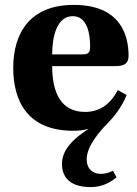

<svg xmlns="http://www.w3.org/2000/svg" viewBox="-20 -522 559 784"><path d="M34 -245C34 -109 93 12 279 12C303 12 319 10 342 4C286 40 233 86 233 147C233 184 248 242 351 242C382 242 419 233 456 202L441 175C428 183 407 188 392 188C359 188 334 168 334 128C334 75 387 14 419 -18C441 -40 479 -86 497 -134L461 -154C431 -97 388 -65 327 -65C227 -65 193 -147 193 -252H451C487 -252 505 -262 505 -294C505 -376 474 -502 281 -502C101 -502 34 -385 34 -245ZM193 -300C193 -372 212 -456 277 -456C338 -456 348 -380 348 -333C348 -306 340 -300 317 -300Z"/></svg>

Font: Heuristica
Style: Bold
Weight: 700
Version: Version 1.0.1